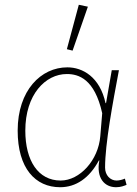

<svg xmlns="http://www.w3.org/2000/svg" viewBox="-20 -772 572 804"><path d="M232 12C298 12 354 -26 394 -100H396C382 -26 418 12 466 12C486 12 500 6 510 2L503 -24C494 -20 480 -16 468 -16C442 -16 420 -38 420 -70C420 -170 452 -340 478 -478H448L424 -340H422C398 -450 326 -490 262 -490C152 -490 54 -394 54 -225C54 -67 128 12 232 12ZM234 -16C140 -16 86 -99 86 -225C86 -376 170 -462 260 -462C309 -462 376 -442 408 -298L400 -202C392 -101 314 -16 234 -16ZM284 -560 348 -744 310 -752 260 -566Z"/></svg>

Font: Source Sans Pro ExtraLight
Style: Regular
Weight: 200
Designer: Paul D. Hunt
Foundry: Adobe Systems Incorporated
Version: Version 3.006;hotconv 1.0.111;makeotfexe 2.5.65597